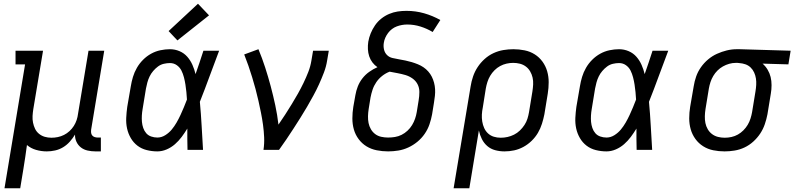

<svg xmlns="http://www.w3.org/2000/svg" viewBox="-20 -801 4245 1026"><path d="M4 205 114 -457H63V-530H210L158 -218Q155 -199 154 -181Q153 -163 156.5 -145.5Q160 -128 167.5 -112.5Q175 -97 188.5 -86Q202 -75 219 -70Q236 -65 255 -65Q272 -65 289 -68.5Q306 -72 322 -80Q338 -88 351.5 -100.5Q365 -113 374.5 -128Q384 -143 389.5 -159.5Q395 -176 397 -193L453 -530H537L467 -108Q466 -99 467 -91Q468 -83 473 -77Q478 -71 486 -68.5Q494 -66 502 -66H519V8H490Q469 8 448.5 3.5Q428 -1 412.5 -13Q397 -25 388.5 -43.5Q380 -62 381 -82Q369 -62 353 -44Q337 -26 317 -14Q297 -2 274.5 3Q252 8 230 8Q201 8 173 0Q145 -8 124 -26Q120 6 115 38Q110 70 105 102L88 205Z M821 8Q792 8 764 1Q736 -6 714.5 -22.5Q693 -39 679 -63Q665 -87 659 -114.5Q653 -142 654.5 -171.5Q656 -201 660 -230L679 -340Q683 -365 690.5 -390Q698 -415 711.5 -438.5Q725 -462 744.5 -481.5Q764 -501 787.5 -514Q811 -527 837 -532.5Q863 -538 888 -538Q915 -538 939.5 -527.5Q964 -517 981 -497.5Q998 -478 1008.5 -454Q1019 -430 1025 -405Q1036 -436 1046.5 -467.5Q1057 -499 1067 -530H1151Q1125 -462 1100 -393.5Q1075 -325 1048 -257Q1054 -193 1057.5 -128.5Q1061 -64 1065 0H982Q981 -29 981 -57.5Q981 -86 981 -114Q967 -91 951 -69.5Q935 -48 915 -30.5Q895 -13 870.5 -2.5Q846 8 821 8ZM821 -66Q843 -66 863 -78.5Q883 -91 897.5 -108.5Q912 -126 923.5 -146Q935 -166 944.5 -186.5Q954 -207 962.5 -227.5Q971 -248 979 -269Q978 -289 976 -309Q974 -329 971 -348.5Q968 -368 963 -387.5Q958 -407 949.5 -424Q941 -441 925 -452.5Q909 -464 888 -464Q872 -464 855 -460Q838 -456 824 -445.5Q810 -435 798.5 -421.5Q787 -408 779.5 -392.5Q772 -377 767.5 -360.5Q763 -344 760 -328L742 -218Q739 -201 738 -183.5Q737 -166 738.5 -149.5Q740 -133 745.5 -117Q751 -101 761.5 -89Q772 -77 788 -71.5Q804 -66 821 -66ZM928 -585 881 -635 1038 -781 1097 -719Z M1388 0Q1393 -34 1391.5 -67.5Q1390 -101 1385.5 -134Q1381 -167 1374.5 -199Q1368 -231 1361 -262.5Q1354 -294 1345.5 -325.5Q1337 -357 1327.5 -388Q1318 -419 1307.5 -449.5Q1297 -480 1285 -510L1361 -538Q1381 -490 1397 -440.5Q1413 -391 1426.5 -340.5Q1440 -290 1451 -238.5Q1462 -187 1468 -135Q1487 -162 1504.5 -189.5Q1522 -217 1539 -244.5Q1556 -272 1572 -300.5Q1588 -329 1602 -358Q1616 -387 1627.5 -416.5Q1639 -446 1644 -477L1653 -530H1737L1728 -477Q1723 -445 1711 -413.5Q1699 -382 1685 -351Q1671 -320 1654.5 -290Q1638 -260 1621 -230.5Q1604 -201 1585.5 -172Q1567 -143 1548.5 -114Q1530 -85 1510.5 -56.5Q1491 -28 1471 0Z M2054 8Q2023 8 1993 2Q1963 -4 1938.5 -19Q1914 -34 1896.5 -57.5Q1879 -81 1871 -109Q1863 -137 1863 -168Q1863 -199 1868 -230L1879 -292Q1883 -316 1892 -339Q1901 -362 1916.5 -382Q1932 -402 1953 -417Q1974 -432 1997 -442Q1982 -452 1970.5 -467Q1959 -482 1953 -500Q1947 -518 1946 -538Q1945 -558 1948 -578Q1952 -601 1961 -623Q1970 -645 1984 -665.5Q1998 -686 2017.5 -701.5Q2037 -717 2059.5 -726.5Q2082 -736 2105 -739.5Q2128 -743 2152 -743Q2201 -743 2246.5 -730Q2292 -717 2333 -694L2292 -630Q2262 -648 2227.5 -659Q2193 -670 2156 -670Q2142 -670 2128 -667.5Q2114 -665 2100.5 -660Q2087 -655 2075 -646Q2063 -637 2054 -625Q2045 -613 2039 -599.5Q2033 -586 2031 -572Q2028 -554 2032 -536.5Q2036 -519 2048 -507Q2060 -495 2077.5 -491Q2095 -487 2112.5 -484Q2130 -481 2147 -477.5Q2164 -474 2180.5 -469Q2197 -464 2213 -457.5Q2229 -451 2243 -441.5Q2257 -432 2268.5 -419Q2280 -406 2287.5 -391Q2295 -376 2299.5 -359Q2304 -342 2305 -324.5Q2306 -307 2304 -288.5Q2302 -270 2299 -252L2289 -190Q2284 -163 2275 -136.5Q2266 -110 2249.5 -86Q2233 -62 2210.5 -43.5Q2188 -25 2162 -13Q2136 -1 2108.5 3.5Q2081 8 2054 8ZM2054 -66Q2072 -66 2090.5 -69Q2109 -72 2126 -80.5Q2143 -89 2157.5 -102.5Q2172 -116 2182 -132.5Q2192 -149 2198 -166.5Q2204 -184 2207 -202L2217 -264Q2221 -287 2221 -309.5Q2221 -332 2211.5 -350.5Q2202 -369 2184.5 -381.5Q2167 -394 2146.5 -400Q2126 -406 2104.5 -410Q2083 -414 2062 -418Q2041 -410 2022.5 -395.5Q2004 -381 1991 -362Q1978 -343 1971 -322Q1964 -301 1960 -280L1950 -218Q1947 -199 1946.5 -180Q1946 -161 1949.5 -143.5Q1953 -126 1962 -110.5Q1971 -95 1985 -84.5Q1999 -74 2017 -70Q2035 -66 2054 -66Z M2404 205 2495 -340Q2499 -366 2508 -392.5Q2517 -419 2532.5 -442.5Q2548 -466 2569.5 -485.5Q2591 -505 2617 -517Q2643 -529 2670 -533.5Q2697 -538 2723 -538Q2754 -538 2783.5 -532Q2813 -526 2837.5 -510.5Q2862 -495 2879 -471.5Q2896 -448 2904 -420Q2912 -392 2912 -361.5Q2912 -331 2907 -300L2889 -190Q2884 -165 2876 -139.5Q2868 -114 2854.5 -91Q2841 -68 2821 -48.5Q2801 -29 2777 -16Q2753 -3 2727.5 2.5Q2702 8 2676 8Q2650 8 2626 1.5Q2602 -5 2584 -20.5Q2566 -36 2555 -58Q2544 -80 2539 -104L2488 205ZM2656 -65Q2674 -65 2692 -69Q2710 -73 2727 -81.5Q2744 -90 2758 -103.5Q2772 -117 2782.5 -133Q2793 -149 2798.5 -166.5Q2804 -184 2807 -202L2825 -312Q2828 -331 2829 -350Q2830 -369 2826 -386.5Q2822 -404 2813 -419.5Q2804 -435 2790 -445.5Q2776 -456 2758.5 -460.5Q2741 -465 2722 -465Q2705 -465 2687 -461Q2669 -457 2652.5 -448Q2636 -439 2622.5 -425.5Q2609 -412 2599.5 -396Q2590 -380 2584.5 -362.5Q2579 -345 2576 -328L2560 -227Q2556 -208 2555 -189Q2554 -170 2557 -151.5Q2560 -133 2567.5 -116.5Q2575 -100 2588 -88Q2601 -76 2618.5 -70.5Q2636 -65 2656 -65Z M3221 8Q3192 8 3164 1Q3136 -6 3114.5 -22.5Q3093 -39 3079 -63Q3065 -87 3059 -114.5Q3053 -142 3054.5 -171.5Q3056 -201 3060 -230L3079 -340Q3083 -365 3090.5 -390Q3098 -415 3111.5 -438.5Q3125 -462 3144.5 -481.5Q3164 -501 3187.5 -514Q3211 -527 3237 -532.5Q3263 -538 3288 -538Q3315 -538 3339.5 -527.5Q3364 -517 3381 -497.5Q3398 -478 3408.5 -454Q3419 -430 3425 -405Q3436 -436 3446.5 -467.5Q3457 -499 3467 -530H3551Q3525 -462 3500 -393.5Q3475 -325 3448 -257Q3454 -193 3457.5 -128.5Q3461 -64 3465 0H3382Q3381 -29 3381 -57.5Q3381 -86 3381 -114Q3367 -91 3351 -69.5Q3335 -48 3315 -30.5Q3295 -13 3270.5 -2.5Q3246 8 3221 8ZM3221 -66Q3243 -66 3263 -78.5Q3283 -91 3297.5 -108.5Q3312 -126 3323.5 -146Q3335 -166 3344.5 -186.5Q3354 -207 3362.5 -227.5Q3371 -248 3379 -269Q3378 -289 3376 -309Q3374 -329 3371 -348.5Q3368 -368 3363 -387.5Q3358 -407 3349.5 -424Q3341 -441 3325 -452.5Q3309 -464 3288 -464Q3272 -464 3255 -460Q3238 -456 3224 -445.5Q3210 -435 3198.5 -421.5Q3187 -408 3179.5 -392.5Q3172 -377 3167.5 -360.5Q3163 -344 3160 -328L3142 -218Q3139 -201 3138 -183.5Q3137 -166 3138.5 -149.5Q3140 -133 3145.5 -117Q3151 -101 3161.5 -89Q3172 -77 3188 -71.5Q3204 -66 3221 -66Z M3852 8Q3821 8 3791.5 2Q3762 -4 3737.5 -19.5Q3713 -35 3696 -58.5Q3679 -82 3671 -110Q3663 -138 3663 -168.5Q3663 -199 3668 -230L3687 -340Q3691 -366 3700 -392Q3709 -418 3725.5 -441.5Q3742 -465 3764 -483.5Q3786 -502 3811.5 -513.5Q3837 -525 3863.5 -531.5Q3890 -538 3917 -538Q3921 -538 3925 -538Q3929 -538 3933 -538L4205 -530L4193 -457L4055 -461Q4071 -447 4082 -428.5Q4093 -410 4098 -389.5Q4103 -369 4103 -346Q4103 -323 4099 -300L4081 -190Q4076 -164 4067 -137.5Q4058 -111 4042.5 -87.5Q4027 -64 4005.5 -44.5Q3984 -25 3958.5 -13Q3933 -1 3905.5 3.5Q3878 8 3852 8ZM3853 -65Q3871 -65 3889 -69Q3907 -73 3923 -82Q3939 -91 3952.5 -104.5Q3966 -118 3975.5 -134Q3985 -150 3990.5 -167.5Q3996 -185 3999 -202L4017 -312Q4020 -330 4021 -347.5Q4022 -365 4019.5 -381.5Q4017 -398 4010 -413.5Q4003 -429 3991 -440.5Q3979 -452 3963 -457.5Q3947 -463 3930 -464L3921 -465Q3918 -465 3916 -465Q3914 -465 3912 -465Q3894 -465 3876.5 -460Q3859 -455 3843 -446Q3827 -437 3814 -424Q3801 -411 3791.5 -395Q3782 -379 3776.5 -362Q3771 -345 3768 -328L3750 -218Q3747 -199 3746.5 -180Q3746 -161 3749.5 -143.5Q3753 -126 3762 -110.5Q3771 -95 3785 -84.5Q3799 -74 3816.5 -69.5Q3834 -65 3853 -65Z"/></svg>

Font: Iosevka Curly Slab Extended
Style: Italic
Weight: 400
Width: 7
Italic angle: -9°
Monospace: yes
Designer: Belleve Invis
Foundry: Belleve Invis
Version: Version 11.1.0; ttfautohint (v1.8.3)